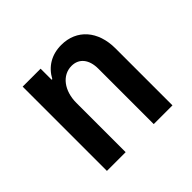

<svg xmlns="http://www.w3.org/2000/svg" viewBox="-135 -710 870 870"><g transform="rotate(-45 300.0 -275.0)"><path d="M95 0H215V-315C215 -394 258 -450 318 -450C366 -450 395 -414 395 -355V0H515V-365C515 -477 451 -550 352 -550C290 -550 242 -521 214 -469H210V-540H95Z"/></g></svg>

Font: CommitMono
Style: Bold
Weight: 700
Monospace: yes
Designer: Eigil Nikolajsen
Foundry: Eigil Nikolajsen
Version: Version 1.143